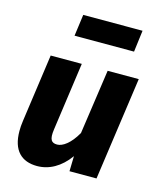

<svg xmlns="http://www.w3.org/2000/svg" viewBox="-116 -852 800 954"><g transform="rotate(15 283.5 -375.5)"><path d="M89 -531 40 -182C37 -163 36 -145 36 -129C36 -29 85 17 165 17C226 17 284 -14 330 -78L328 0H467L542 -531H382L334 -198C300 -138 262 -112 234 -112C205 -112 192 -126 200 -181L249 -531ZM498 -768H193L178 -657H484Z"/></g></svg>

Font: Fira Sans OT
Style: Bold Italic
Weight: 700
Italic angle: -8°
Designer: Carrois Corporate & Edenspiekermann
Foundry: Carrois Corporate GbR & Edenspiekermann AG
Version: Version 2.001